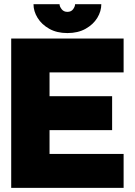

<svg xmlns="http://www.w3.org/2000/svg" viewBox="-20 -909 652 929"><path d="M522.5 -443.4V-279.3H219.7V-164.1H578.1V0H34.2V-722.7H578.1V-558.6H219.7V-443.4ZM306.2 -749Q254.9 -749 218.3 -769.8Q181.6 -790.5 161.9 -822.5Q142.1 -854.5 142.1 -888.7H268.1Q268.1 -877.9 278.1 -864.7Q288.1 -851.6 306.2 -851.6Q324.7 -851.6 334 -864.7Q343.3 -877.9 343.3 -888.7H470.2Q470.2 -854.5 450.7 -822.5Q431.2 -790.5 394.3 -769.8Q357.4 -749 306.2 -749Z"/></svg>

Font: Giphurs Black
Style: Regular
Weight: 900
Version: Version 0.920; ttfautohint (v1.8.4.7-5d5b)